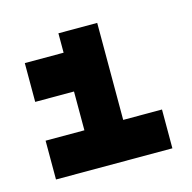

<svg xmlns="http://www.w3.org/2000/svg" viewBox="-64 -764 478 478"><g transform="rotate(-15 175.0 -525.0)"><path d="M25 -350H325V-450H225V-700H125V-650H25V-550H125V-450H25Z"/></g></svg>

Font: LS-VG5000 Bold
Style: Regular
Weight: 400
Designer: Justin Bihan, 2021
Foundry: Justin Bihan, 2021
Version: Version 1.000;Glyphs 3.1.2 (3151)